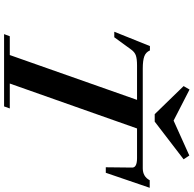

<svg xmlns="http://www.w3.org/2000/svg" viewBox="-24 -902 927 918"><g transform="rotate(90 439.0 -443.5)"><path d="M526.4 -720.2 392.1 -858.4 408.7 -886.7 557.1 -810.5 724.1 -885.7 742.2 -858.4 562 -720.2ZM143.6 0 153.8 -27.3H243.7L458 -635.7H293.5Q262.2 -635.7 245.8 -630.1Q229.5 -624.5 217.3 -607.4L158.7 -526.9H132.3L200.7 -697.3H221.7Q230 -677.7 250 -670.4Q270 -663.1 308.1 -663.1H785.2Q824.7 -663.1 842.3 -696.3H878.4L806.6 -486.3H780.3L781.7 -612.8Q781.7 -635.7 736.3 -635.7H594.7L379.9 -27.3H499L489.3 0Z"/></g></svg>

Font: Elstob 18pt
Style: Bold Italic
Weight: 700
Italic angle: -20°
Designer: Peter S. Baker
Version: Version 1.015